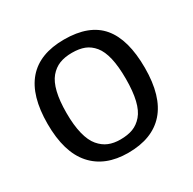

<svg xmlns="http://www.w3.org/2000/svg" viewBox="-127 -668 810 807"><g transform="rotate(-30 278.0 -264.0)"><path d="M514.2 -265.1Q514.2 -127.4 453.6 -58.8Q393.1 9.8 275.9 9.8Q163.6 9.8 102.8 -59.1Q42 -127.9 42 -265.1Q42 -538.1 278.8 -538.1Q400.4 -538.1 457.3 -470.7Q514.2 -403.3 514.2 -265.1ZM421.9 -265.1Q421.9 -325.2 412.4 -366.2Q402.8 -407.2 383.8 -430.4Q364.7 -453.6 339.8 -463.4Q314.9 -473.1 279.8 -473.1Q244.6 -473.1 218.8 -462.9Q192.9 -452.6 173.3 -429.4Q153.8 -406.2 143.8 -365.2Q133.8 -324.2 133.8 -265.1Q133.8 -205.6 144.3 -163.6Q154.8 -121.6 174.6 -98.4Q194.3 -75.2 218.8 -65.2Q243.2 -55.2 274.9 -55.2Q310.5 -55.2 336.2 -64.9Q361.8 -74.7 381.8 -97.9Q401.9 -121.1 411.9 -162.8Q421.9 -204.6 421.9 -265.1Z"/></g></svg>

Font: Libra Sans Modern
Style: Regular
Weight: 400
Foundry: Stefan Peev, Context Ltd
Version: Version 1.000